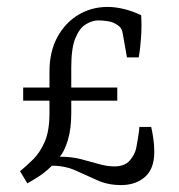

<svg xmlns="http://www.w3.org/2000/svg" viewBox="-20 -526 516 555"><path d="M426 -87Q426 -38 399 -14.5Q372 9 330 9Q292 9 261 -5Q230 -19 199 -33Q168 -47 130 -47Q111 -28 91.5 -15.5Q72 -3 59 4L38 -31Q56 -46 75.5 -65Q95 -84 109 -115.5Q123 -147 123 -199V-318Q123 -377 146 -419Q169 -461 207 -483.5Q245 -506 291 -506Q313 -506 338 -500Q363 -494 388 -482Q390 -454 388 -421.5Q386 -389 381 -360H347L335 -428Q334 -436 330.5 -442.5Q327 -449 319 -454Q308 -462 293 -464.5Q278 -467 264 -467Q247 -467 228.5 -456Q210 -445 198 -416Q186 -387 186 -332V-199Q186 -153 176 -120.5Q166 -88 153 -73Q187 -73 214 -66Q241 -59 265 -52Q289 -45 311 -45Q340 -45 355 -62Q370 -79 374 -99Q376 -110 379 -128Q382 -146 383 -159H417Q420 -147 423 -127Q426 -107 426 -87ZM47 -235V-273H319V-235Z"/></svg>

Font: Rasa Light
Style: Regular
Weight: 300
Designer: Anna Giedrys (Yrsa+Rasa design), David Brezina (Yrsa art-direction, Rasa art-direction, design)
Foundry: Rosetta Type Foundry
Version: Version 2.004